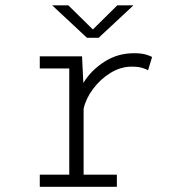

<svg xmlns="http://www.w3.org/2000/svg" viewBox="-20 -716 690 736"><path d="M132.5 0V-46.5H245.5V-453.5H132.5V-500H294.5L299.5 -398Q329 -446.5 380 -479.2Q431 -512 493 -512Q522.5 -512 539.5 -506.8Q556.5 -501.5 563 -497.5L547.5 -446.5Q542 -450.5 526.2 -455.5Q510.5 -460.5 484.5 -460.5Q442.5 -460.5 403.5 -436.5Q364.5 -412.5 336.8 -375.2Q309 -338 300.5 -299V-46.5H428V0ZM180 -695.5H242L336 -603L429.5 -695.5H491.5L358 -571H313.5Z"/></svg>

Font: Trispace ExtraLight
Style: Regular
Weight: 200
Designer: Tyler Finck
Foundry: Etcetera Type Company
Version: Version 1.210; ttfautohint (v1.8.3)